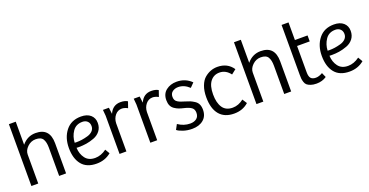

<svg xmlns="http://www.w3.org/2000/svg" viewBox="-31 -1355 3895 2028"><g transform="rotate(-20 1916.0 -340.5)"><path d="M150 0H73V-695H150V-436Q212 -511 304 -511Q463 -511 463 -339V0H385V-318Q385 -380 364 -414.5Q343 -449 283 -449Q230 -449 190 -410.5Q150 -372 150 -326Z M814 -511Q883 -511 921.5 -477Q960 -443 960 -387Q960 -335 932 -298.5Q904 -262 858 -245Q812 -228 770.5 -221.5Q729 -215 685 -215Q680 -215 671.5 -215.5Q663 -216 659 -216Q662 -146 699 -97Q736 -48 809 -48Q875 -48 937 -94L967 -43Q899 14 804 14Q692 14 637 -54.5Q582 -123 582 -241Q582 -357 643 -434Q704 -511 814 -511ZM887 -378Q887 -413 865.5 -433Q844 -453 810 -453Q737 -453 699.5 -398Q662 -343 659 -273Q662 -273 668.5 -272.5Q675 -272 679 -272Q710 -272 741 -276.5Q772 -281 807.5 -291Q843 -301 865 -323.5Q887 -346 887 -378Z M1141 -317V0H1064V-429L1058 -497H1125L1134 -425Q1171 -511 1259 -511Q1308 -511 1338 -492L1314 -423Q1278 -442 1249 -442Q1203 -442 1173 -405.5Q1143 -369 1141 -317Z M1487 -317V0H1410V-429L1404 -497H1471L1480 -425Q1517 -511 1605 -511Q1654 -511 1684 -492L1660 -423Q1624 -442 1595 -442Q1549 -442 1519 -405.5Q1489 -369 1487 -317Z M1711 -34 1741 -90Q1805 -46 1877 -46Q1921 -46 1948.5 -67.5Q1976 -89 1976 -131Q1976 -171 1950 -190Q1924 -209 1873 -221Q1838 -229 1815 -237.5Q1792 -246 1768.5 -262Q1745 -278 1733.5 -303Q1722 -328 1722 -364Q1722 -435 1770.5 -473Q1819 -511 1889 -511Q1988 -511 2055 -444L2010 -398Q1953 -452 1886 -452Q1849 -452 1822 -432.5Q1795 -413 1795 -375Q1795 -354 1802.5 -339Q1810 -324 1828 -313.5Q1846 -303 1859 -298.5Q1872 -294 1901 -285Q1938 -274 1957 -266Q1976 -258 2002 -241.5Q2028 -225 2040 -199.5Q2052 -174 2052 -138Q2052 -66 2004 -26Q1956 14 1878 14Q1823 14 1777 -1.5Q1731 -17 1711 -34Z M2356 -50Q2421 -50 2479 -96L2512 -45Q2447 14 2350 14Q2242 14 2185.5 -53.5Q2129 -121 2129 -249Q2129 -321 2149.5 -375Q2170 -429 2203.5 -457Q2237 -485 2273 -498Q2309 -511 2347 -511Q2461 -511 2520 -423L2468 -382Q2419 -447 2348 -447Q2284 -447 2245.5 -398Q2207 -349 2207 -252Q2207 -158 2243 -104Q2279 -50 2356 -50Z M2680 0H2603V-695H2680V-436Q2742 -511 2834 -511Q2993 -511 2993 -339V0H2915V-318Q2915 -380 2894 -414.5Q2873 -449 2813 -449Q2760 -449 2720 -410.5Q2680 -372 2680 -326Z M3138 -695H3216V-497H3358V-430H3216V-134Q3216 -86 3234 -66.5Q3252 -47 3289 -47Q3324 -47 3365 -71L3388 -19Q3340 14 3275 14Q3237 14 3210 4.5Q3183 -5 3169 -17.5Q3155 -30 3148 -52.5Q3141 -75 3139.5 -91.5Q3138 -108 3138 -136Z M3657 -511Q3726 -511 3764.5 -477Q3803 -443 3803 -387Q3803 -335 3775 -298.5Q3747 -262 3701 -245Q3655 -228 3613.5 -221.5Q3572 -215 3528 -215Q3523 -215 3514.5 -215.5Q3506 -216 3502 -216Q3505 -146 3542 -97Q3579 -48 3652 -48Q3718 -48 3780 -94L3810 -43Q3742 14 3647 14Q3535 14 3480 -54.5Q3425 -123 3425 -241Q3425 -357 3486 -434Q3547 -511 3657 -511ZM3730 -378Q3730 -413 3708.5 -433Q3687 -453 3653 -453Q3580 -453 3542.5 -398Q3505 -343 3502 -273Q3505 -273 3511.5 -272.5Q3518 -272 3522 -272Q3553 -272 3584 -276.5Q3615 -281 3650.5 -291Q3686 -301 3708 -323.5Q3730 -346 3730 -378Z"/></g></svg>

Font: BreeCF
Style: Light
Weight: 300
Designer: Veronika Burian, Jos Scaglione
Foundry: TypeTogether
Version: Version 0.0.2